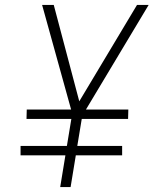

<svg xmlns="http://www.w3.org/2000/svg" viewBox="-20 -755 640 775"><path d="M223 0 244 -128H63V-166H250L268 -275H87L88 -313H267L150 -735H197L300 -346L533 -735H580L327 -313H498L497 -275H310L292 -166H473V-128H286L265 0Z"/></svg>

Font: Iosevka Aile XLt Obl
Style: Regular
Weight: 200
Italic angle: -9°
Designer: Belleve Invis
Foundry: Belleve Invis
Version: Version 31.1.0; ttfautohint (v1.8.4)